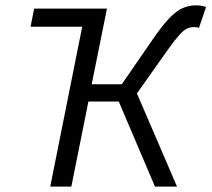

<svg xmlns="http://www.w3.org/2000/svg" viewBox="-20 -688 780 708"><path d="M374.4 -656.3 283.8 -589.3H92.6L106 -656.3ZM165.3 0 296.5 -656.3H374.4L318.1 -377.2H429L545.4 -546Q580 -595.8 605.4 -622.1Q630.9 -648.3 653.8 -658.3Q676.7 -668.3 703.9 -668.3Q723.6 -668.3 739.7 -662.1L713.7 -585.2Q708.8 -587.2 704.5 -587.6Q700.3 -588 694.2 -588Q680.7 -588 668.7 -582Q656.6 -576.1 640.6 -558.3Q624.6 -540.5 599.3 -505.1L484.9 -343.6L632.7 0H551.4L417.9 -313.7H306L243.1 0Z"/></svg>

Font: Source Sans Variable
Style: Italic
Weight: 200
Italic angle: -11°
Designer: Paul D. Hunt
Foundry: Adobe Systems Incorporated
Version: Version 3.006;hotconv 1.0.111;makeotfexe 2.5.65597